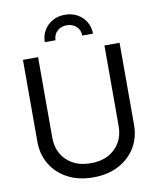

<svg xmlns="http://www.w3.org/2000/svg" viewBox="-101 -1020 913 1109"><g transform="rotate(-10 356.0 -465.0)"><path d="M356.4 11.7Q270.5 11.7 206.8 -22Q143.1 -55.7 107.9 -114.3Q72.8 -172.9 72.8 -247.1V-727.5H161.6V-253.9Q161.6 -201.2 185.1 -159.9Q208.5 -118.7 252.2 -95Q295.9 -71.3 356.4 -71.3Q417 -71.3 460.4 -95Q503.9 -118.7 527.3 -159.9Q550.8 -201.2 550.8 -253.9V-727.5H639.6V-247.1Q639.6 -172.4 604.5 -114Q569.3 -55.7 505.6 -22Q441.9 11.7 356.4 11.7ZM356 -941.9Q397.9 -941.9 429.7 -923.8Q461.4 -905.8 479.5 -875Q497.6 -844.2 497.6 -806.2H434.6Q434.6 -838.9 412.1 -859.6Q389.6 -880.4 356 -880.4Q322.3 -880.4 300 -859.6Q277.8 -838.9 277.8 -806.2H214.8Q214.8 -844.2 232.9 -875Q251 -905.8 283 -923.8Q314.9 -941.9 356 -941.9Z"/></g></svg>

Font: Inter 28pt
Style: Regular
Weight: 400
Designer: Rasmus Andersson
Foundry: rsms
Version: Version 4.001;git-66647c0bb